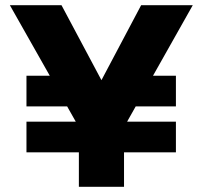

<svg xmlns="http://www.w3.org/2000/svg" viewBox="-20 -720 782 740"><path d="M463 -428H658V-310H463ZM82 -251H658V-133H82ZM82 -428H319L318 -310H82ZM524 -700H723L458 -230V0H284V-230L18 -700H217L371 -411Z"/></svg>

Font: Albert Sans Black
Style: Regular
Weight: 900
Designer: Andreas Rasmussen
Foundry: a.Foundry
Version: Version 1.025